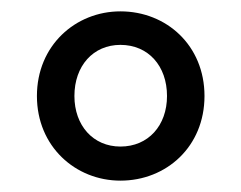

<svg xmlns="http://www.w3.org/2000/svg" viewBox="-20 -790 424 338"><path d="M192 -472C273 -472 340 -532 340 -621C340 -710 273 -770 192 -770C113 -770 45 -710 45 -621C45 -532 113 -472 192 -472ZM192 -532C144 -532 111 -569 111 -621C111 -674 144 -711 192 -711C241 -711 274 -674 274 -621C274 -569 241 -532 192 -532Z"/></svg>

Font: Noto Sans CJK JP Medium
Style: Regular
Weight: 500
Designer: Ryoko NISHIZUKA (kana & ideographs); Paul D. Hunt (Latin, Greek & Cyrillic); Wenlong ZHANG (bopomofo); Sandoll Communica
Foundry: Adobe Systems Incorporated
Version: Version 1.004;PS 1.004;hotconv 1.0.82;makeotf.lib2.5.63406